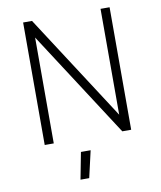

<svg xmlns="http://www.w3.org/2000/svg" viewBox="-104 -841 984 1170"><g transform="rotate(-10 387.5 -256.0)"><path d="M120 0ZM655 -758V0H600L176 -655V0H120V-758H175L599 -103V-758ZM330 80H390L352 246H298Z"/></g></svg>

Font: Biryani UltraLight
Style: Regular
Weight: 250
Designer: Dan Reynolds and Mathieu Réguer
Foundry: Dan Reynolds and Mathieu Réguer
Version: Version 1.003; ttfautohint (v1.1) -l 5 -r 5 -G 72 -x 0 -D la